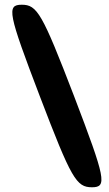

<svg xmlns="http://www.w3.org/2000/svg" viewBox="-20 -731 461 812"><path d="M148 -325C282 26 303 61 369 61C434 61 427 26 293 -325C158 -676 137 -711 72 -711C7 -711 14 -676 148 -325Z"/></svg>

Font: Asimov Print
Style: A
Weight: 500
Designer: Google
Version: Version 2.000980: 2014